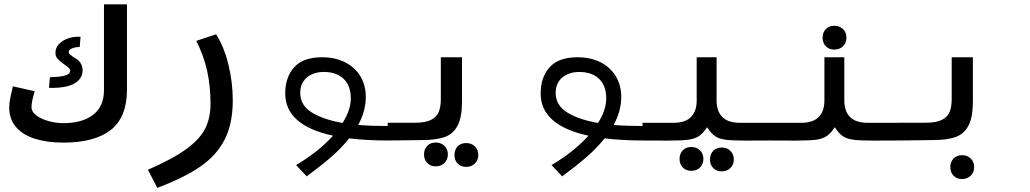

<svg xmlns="http://www.w3.org/2000/svg" viewBox="-20 -660 4840 902"><path d="M23.5 -154.5Q23.5 -171.5 26.2 -188.2Q29 -205 35.5 -231.5L40.5 -254.5L143 -231.5Q135 -204 131.5 -186.8Q128 -169.5 128 -156Q128 -135 150.5 -118Q173 -101 207.8 -91.2Q242.5 -81.5 278.5 -81.5Q367 -81.5 417.8 -121Q468.5 -160.5 468.5 -237V-639.5H576.5V-239Q576.5 -109.5 500.8 -49.8Q425 10 277.5 10Q202.5 10 145.2 -7.8Q88 -25.5 55.8 -62.5Q23.5 -99.5 23.5 -154.5ZM309.5 -327.5Q309.5 -335 303.8 -340.5Q298 -346 280 -358.5Q259 -374 249.8 -384.8Q240.5 -395.5 240.5 -411.5Q240.5 -434.5 256 -451.8Q271.5 -469 296 -478.2Q320.5 -487.5 346.5 -487.5Q354.5 -487.5 358.5 -487L354.5 -439.5Q334 -439 318.5 -432.5Q303 -426 303 -416.5Q303 -409 310.2 -402.8Q317.5 -396.5 332 -387.5L343.5 -380Q355 -371.5 361.5 -358.2Q368 -345 368 -330.5Q368 -288 325.5 -265.5Q307.5 -256.5 282 -251.8Q256.5 -247 227 -247L210 -247.5L214.5 -297Q243.5 -298.5 261 -300.2Q278.5 -302 294 -308.2Q309.5 -314.5 309.5 -327.5Z M969 -172.5Q969 -256 952.8 -328.5Q936.5 -401 902 -468L995.5 -499Q1033.5 -437.5 1053.5 -355Q1073.5 -272.5 1073.5 -187.5Q1073.5 -80 1036 -5.5Q998.5 69 922 122Q845.5 175 719 222.5L675 137.5Q792 86.5 855.5 40Q919 -6.5 944 -56.2Q969 -106 969 -172.5Z M1544.5 -22.5Q1320 -71 1320 -221Q1320 -297 1362 -344Q1404 -391 1493.5 -391Q1554 -391 1600.5 -367.8Q1647 -344.5 1672.8 -302.2Q1698.5 -260 1698.5 -204.5Q1698.5 -139 1663 -73Q1722 -68 1801.5 -68V0Q1702 0 1620.5 -10Q1582.5 37.5 1533 80Q1483.5 122.5 1421 168.5L1371 115.5Q1477 52.5 1544.5 -22.5ZM1589.5 -82.5Q1628 -143.5 1628 -198Q1628 -257.5 1594.2 -289.8Q1560.5 -322 1500 -322Q1471 -322 1446 -311.2Q1421 -300.5 1405.8 -278.5Q1390.5 -256.5 1390.5 -224Q1390.5 -165 1445.5 -131.2Q1500.5 -97.5 1589.5 -82.5Z M1801.5 -83.5H1931.5Q1980 -83.5 2006.2 -97.5Q2032.5 -111.5 2041.8 -135.5Q2051 -159.5 2051 -196V-391H2150.5V-183.5Q2150.5 -108.5 2129.5 -69.2Q2108.5 -30 2068.5 -16Q2028.5 -2 1962.5 -2L1893.5 -1L1801.5 0ZM1972 65.5Q1972 40.5 1987.2 25Q2002.5 9.5 2027 9.5Q2052 9.5 2068 25.2Q2084 41 2084 65.5Q2084 90 2068 105.8Q2052 121.5 2027 121.5Q2002.5 121.5 1987.2 106Q1972 90.5 1972 65.5ZM2115 68Q2115 43 2130.2 27.5Q2145.5 12 2170 12Q2195 12 2211 27.8Q2227 43.5 2227 68Q2227 92.5 2211 108.2Q2195 124 2170 124Q2145.5 124 2130.2 108.5Q2115 93 2115 68Z M2744.5 -22.5Q2520 -71 2520 -221Q2520 -297 2562 -344Q2604 -391 2693.5 -391Q2754 -391 2800.5 -367.8Q2847 -344.5 2872.8 -302.2Q2898.5 -260 2898.5 -204.5Q2898.5 -139 2863 -73Q2922 -68 3001.5 -68V0Q2902 0 2820.5 -10Q2782.5 37.5 2733 80Q2683.5 122.5 2621 168.5L2571 115.5Q2677 52.5 2744.5 -22.5ZM2789.5 -82.5Q2828 -143.5 2828 -198Q2828 -257.5 2794.2 -289.8Q2760.5 -322 2700 -322Q2671 -322 2646 -311.2Q2621 -300.5 2605.8 -278.5Q2590.5 -256.5 2590.5 -224Q2590.5 -165 2645.5 -131.2Q2700.5 -97.5 2789.5 -82.5Z M3172.5 86.5Q3172.5 61.5 3187.8 46Q3203 30.5 3227.5 30.5Q3252.5 30.5 3268.5 46.2Q3284.5 62 3284.5 86.5Q3284.5 111 3268.5 126.8Q3252.5 142.5 3227.5 142.5Q3203 142.5 3187.8 127Q3172.5 111.5 3172.5 86.5ZM3315.5 89Q3315.5 64 3330.8 48.5Q3346 33 3370.5 33Q3395.5 33 3411.5 48.8Q3427.5 64.5 3427.5 89Q3427.5 113.5 3411.5 129.2Q3395.5 145 3370.5 145Q3346 145 3330.8 129.5Q3315.5 114 3315.5 89ZM3253 -188V-391H3346.5V-188Q3346.5 -137.5 3373.5 -110.2Q3400.5 -83 3457.5 -83H3601.5V0L3483 0.5Q3420 0.5 3389.2 -3.5Q3358.5 -7.5 3339.2 -20.5Q3320 -33.5 3302 -62.5Q3283 -33.5 3263.5 -20.5Q3244 -7.5 3212.8 -3.5Q3181.5 0.5 3118 0.5L2998.5 0V-83H3142.5Q3199.5 -83 3226.2 -110.2Q3253 -137.5 3253 -188Z M3853 -188V-391H3946.5V-188Q3946.5 -137.5 3973.5 -110.2Q4000.5 -83 4057.5 -83H4201.5V0L4083 0.5Q4020 0.5 3989.2 -3.5Q3958.5 -7.5 3939.2 -20.5Q3920 -33.5 3902 -62.5Q3883 -33.5 3863.5 -20.5Q3844 -7.5 3812.8 -3.5Q3781.5 0.5 3718 0.5L3598.5 0V-83H3742.5Q3799.5 -83 3826.2 -110.2Q3853 -137.5 3853 -188ZM3844.5 -483Q3844.5 -508 3859.8 -523.5Q3875 -539 3899.5 -539Q3924.5 -539 3940.5 -523.2Q3956.5 -507.5 3956.5 -483Q3956.5 -458.5 3940.5 -442.8Q3924.5 -427 3899.5 -427Q3875 -427 3859.8 -442.5Q3844.5 -458 3844.5 -483Z M4201.5 -83.5H4331.5Q4380 -83.5 4406.2 -97.5Q4432.5 -111.5 4441.8 -135.5Q4451 -159.5 4451 -196V-391H4550.5V-183.5Q4550.5 -108.5 4529.5 -69.2Q4508.5 -30 4468.5 -16Q4428.5 -2 4362.5 -2L4293.5 -1L4201.5 0ZM4444.5 125Q4444.5 100 4459.8 84.5Q4475 69 4499.5 69Q4524.5 69 4540.5 84.8Q4556.5 100.5 4556.5 125Q4556.5 149.5 4540.5 165.2Q4524.5 181 4499.5 181Q4475 181 4459.8 165.5Q4444.5 150 4444.5 125Z"/></svg>

Font: JuliaMono Medium
Style: Regular
Weight: 500
Monospace: yes
Designer: cormullion
Foundry: corm
Version: Version 0.054; ttfautohint (v1.8.4)